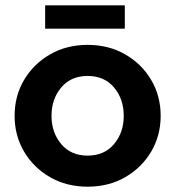

<svg xmlns="http://www.w3.org/2000/svg" viewBox="-20 -691 660 723"><path d="M310 12Q231 12 169 -23.5Q107 -59 71 -119.5Q35 -180 35 -255Q35 -330 71 -390.5Q107 -451 169 -486.5Q231 -522 310 -522Q389 -522 451 -486.5Q513 -451 549 -390.5Q585 -330 585 -255Q585 -180 549 -119.5Q513 -59 451 -23.5Q389 12 310 12ZM310 -105Q373 -105 409.5 -148.5Q446 -192 446 -255Q446 -318 409.5 -361.5Q373 -405 310 -405Q247 -405 210.5 -361.5Q174 -318 174 -255Q174 -192 210.5 -148.5Q247 -105 310 -105ZM150 -583V-671H450V-583Z"/></svg>

Font: MuseoModerno SemiBold
Style: Regular
Weight: 600
Designer: Pablo Cosgaya, Héctor Gatti, Marcela Romero, and the Authors of The MuseoModerno Project.
Foundry: Omnibus-Type Team
Version: Version 1.001